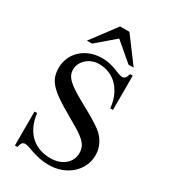

<svg xmlns="http://www.w3.org/2000/svg" viewBox="-216 -995 989 1116"><g transform="rotate(30 278.0 -436.5)"><path d="M503.4 -168.9Q503.4 -131.3 488 -97.7Q472.7 -64 444.8 -38.8Q417 -13.7 378.7 1Q340.3 15.6 294.4 15.6Q260.7 15.6 232.9 9.8Q205.1 3.9 183.1 -3.4Q161.1 -10.7 144.5 -16.6Q127.9 -22.5 116.2 -22.5Q104.5 -22.5 97.2 -14.2Q89.8 -5.9 86.4 15.6H68.8V-211.9H86.4Q92.8 -160.6 111.1 -124.8Q129.4 -88.9 156 -66.2Q182.6 -43.5 215.6 -33.2Q248.5 -22.9 283.7 -22.9Q314 -22.9 338.6 -31.7Q363.3 -40.5 380.4 -55.4Q397.5 -70.3 406.7 -89.8Q416 -109.4 416 -131.3Q416 -155.8 407.5 -174.3Q398.9 -192.9 379.9 -210.2Q360.8 -227.5 330.3 -246.3Q299.8 -265.1 256.3 -289.6Q197.3 -322.8 159.7 -348.9Q122.1 -375 100.6 -399.2Q79.1 -423.3 71.3 -448Q63.5 -472.7 63.5 -503.4Q63.5 -538.6 76.9 -570.1Q90.3 -601.6 115.5 -625.5Q140.6 -649.4 176.3 -663.6Q211.9 -677.7 256.3 -677.7Q285.2 -677.7 308.8 -671.9Q332.5 -666 351.1 -658.9Q369.6 -651.9 384 -646.2Q398.4 -640.6 409.2 -640.6Q420.4 -640.6 428 -648.7Q435.5 -656.7 440.9 -677.7H459V-448.2H440.9Q436 -495.1 419.9 -530.8Q403.8 -566.4 379.2 -590.6Q354.5 -614.7 323.2 -627Q292 -639.2 256.8 -639.2Q232.9 -639.2 211.7 -630.9Q190.4 -622.6 174.8 -608.6Q159.2 -594.7 149.9 -576.2Q140.6 -557.6 140.6 -537.1Q140.6 -517.6 147.9 -501.2Q155.3 -484.9 173.8 -467.5Q192.4 -450.2 224.4 -430.2Q256.3 -410.2 305.2 -383.8Q352.5 -358.4 383.5 -339.1Q414.6 -319.8 432.1 -306.6Q465.8 -281.7 484.6 -245.8Q503.4 -210 503.4 -168.9ZM405.8 -721.2 283.2 -825.7 161.1 -721.2H126.5L252.4 -889.2H314.9L440.4 -721.2Z"/></g></svg>

Font: Doulos SIL Eur
Style: Regular
Weight: 400
Designer: Walt Agee, Victor Gaultney, Peter Martin, Debbi Hosken, Becca Hirsbrunner
Foundry: SIL International
Version: Version 5.000